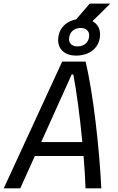

<svg xmlns="http://www.w3.org/2000/svg" viewBox="-40 -1031 645 1051"><path d="M-19.5 0H70.8L150.9 -177.2H417.5C422.4 -115.7 426.3 -55.2 428.2 0H514.6C503.4 -226.6 470.2 -519 428.7 -693.8H300.3ZM375.5 -726.6C455.1 -726.6 507.8 -773.4 507.8 -843.8C507.8 -875.5 492.2 -900.9 466.3 -915L563.5 -1011.2H451.2L376.5 -924.8C316.4 -913.1 278.3 -870.1 278.3 -810.5C278.3 -760.3 316.9 -726.6 375.5 -726.6ZM185.5 -253.4 352.5 -623.5H361.3C378.9 -531.7 397.5 -393.6 410.6 -253.4ZM384.3 -776.9C356.4 -776.9 337.9 -792.5 337.9 -815.9C337.9 -853 363.8 -877.9 401.9 -877.9C429.7 -877.9 448.2 -861.8 448.2 -838.4C448.2 -801.3 422.4 -776.9 384.3 -776.9Z"/></svg>

Font: Cascadia Code PL SemiLight
Style: Italic
Weight: 350
Italic angle: -10°
Monospace: yes
Designer: Aaron Bell
Foundry: Saja Typeworks
Version: Version 2404.023